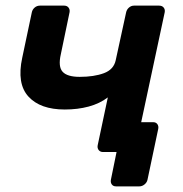

<svg xmlns="http://www.w3.org/2000/svg" viewBox="-20 -540 650 682"><path d="M392 122Q382 122 377 115Q372 108 374 98L394 0H361L348 -106H524Q534 -106 539 -99Q544 -92 542 -82L504 98Q502 108 493.5 115Q485 122 475 122ZM346 0Q336 0 330.5 -7Q325 -14 327 -24L363 -194Q334 -172 295 -161.5Q256 -151 210 -151Q123 -151 81 -197Q39 -243 59 -335L93 -496Q95 -506 103 -513Q111 -520 122 -520H208Q218 -520 223.5 -513Q229 -506 227 -496L196 -347Q186 -303 202.5 -285Q219 -267 263 -267Q314 -267 349 -280Q384 -293 391 -326L428 -496Q430 -506 438 -513Q446 -520 456 -520H545Q556 -520 561.5 -513Q567 -506 565 -496L464 -24Q462 -14 454 -7Q446 0 435 0Z"/></svg>

Font: Rubik Medium
Style: Italic
Weight: 500
Italic angle: -12°
Designer: Hubert and Fischer
Foundry: Hubert and Fischer
Version: Version 2.300;gftools[0.9.30]